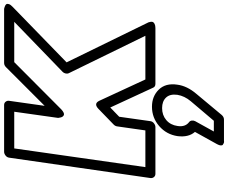

<svg xmlns="http://www.w3.org/2000/svg" viewBox="-110 -656 1132 953"><g transform="rotate(-90 456.5 -180.0)"><path d="M48.8 0 149.9 -701.2Q151.4 -711.9 160.6 -719Q169.9 -726.1 179.2 -726.1H411.1Q421.9 -726.1 427.7 -718.3Q433.6 -710.4 432.1 -701.2L407.2 -524.9L599.1 -716.8Q608.4 -726.1 620.1 -726.1H887.2Q889.2 -726.1 892.3 -725.3Q895.5 -724.6 902.1 -721.9Q908.7 -719.2 911.6 -715.1Q914.6 -710.9 912.1 -702.6Q909.7 -694.3 898.9 -684.1L623 -416L819.8 -13.2Q820.8 -11.7 821.8 -9Q822.8 -6.3 824 0.2Q825.2 6.8 823.5 11.7Q821.8 16.6 814 20.8Q806.2 24.9 793 24.9H516.1Q502 24.9 497.1 13.2L398.9 -199.2L353 -154.8L331.1 0Q329.6 10.7 320.3 17.8Q311 24.9 301.8 24.9H69.8Q59.1 24.9 53.2 17.1Q47.4 9.3 48.8 0ZM103 -24.9H285.2L305.2 -165Q306.6 -174.8 314 -182.1L392.1 -257.8Q418 -282.7 432.1 -253.9L538.1 -24.9H754.9L568.8 -405.8Q565.9 -412.1 567.9 -421.1Q569.8 -430.2 576.2 -436L824.2 -675.8H624L389.2 -441.9Q371.1 -425.8 361.8 -429.4Q352.5 -433.1 349.6 -445.3L347.2 -458L377.9 -675.8H195.8ZM216.8 331.1 277.8 221.2Q250 189.5 256.8 134.8Q265.1 79.6 306.6 43.7Q348.1 7.8 402.8 7.8Q454.6 7.8 487.8 41.7Q521 75.7 512.2 133.8Q505.9 182.1 466.8 228L361.8 354Q352.1 365.2 338.9 365.2H234.9Q234.9 364.7 231 365.5Q227.1 366.2 222.4 364.3Q217.8 362.3 214.1 359.6Q210.4 356.9 210.7 349.4Q210.9 341.8 216.8 331.1ZM279.8 314.9H333L430.2 200.2Q456.1 169.4 461.9 133.8Q466.8 97.2 448.2 77.6Q429.7 58.1 396 58.1Q360.8 58.1 336.4 78.9Q312 99.6 307.1 134.8Q301.3 172.9 326.2 191.9Q332.5 196.3 334 205.1Q335.4 213.9 331.1 222.2Z"/></g></svg>

Font: Trueno Black Outline
Style: Italic
Weight: 900
Width: 6
Designer: Julieta Ulanovsky
Foundry: Julieta Ulanovsky
Version: Version 3.001b | FøM Fix